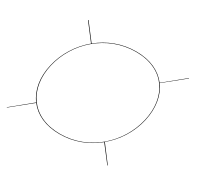

<svg xmlns="http://www.w3.org/2000/svg" viewBox="-185 -785 861 802"><g transform="rotate(30 245.5 -384.0)"><path d="M-79 -142.5 -78.5 -141 18 -219.5C48.5 -179.5 99 -155 167.5 -155C236 -155 297.5 -180 346 -219.5L406 -141.5L407.5 -143L348 -221.5C398.5 -263.5 434.5 -321.5 449 -385C463.5 -448.5 454.5 -507 423.5 -549L520 -627L518.5 -628L422.5 -550C392 -590 342 -614.5 273.5 -614.5C205 -614.5 143.5 -590 94.5 -550L34.5 -628.5L32.5 -627L92.5 -548.5C42 -506.5 5.5 -448.5 -9 -385C-24 -321.5 -14.5 -263 17 -221ZM-7 -385C21.5 -509 133.5 -612.5 273 -612.5C413 -612.5 475.5 -509 447 -385C418.5 -261 308 -157 168 -157C28.5 -157 -35.5 -261 -7 -385Z"/></g></svg>

Font: Bodoni* 96pt Medium
Style: Italic
Weight: 500
Italic angle: -13°
Version: Version 2.3